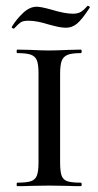

<svg xmlns="http://www.w3.org/2000/svg" viewBox="-20 -638 336 658"><path d="M257 -12Q260 -12 260 -6Q260 0 257 0Q228 0 212 -1L148 -2L86 -1Q69 0 39 0Q37 0 37 -6Q37 -12 39 -12Q71 -12 86 -17Q101 -22 106.5 -36.5Q112 -51 112 -81V-387Q112 -417 106.5 -431Q101 -445 86 -450.5Q71 -456 39 -456Q37 -456 37 -462Q37 -468 39 -468L86 -467Q124 -465 148 -465Q173 -465 213 -467L257 -468Q260 -468 260 -462Q260 -456 257 -456Q226 -456 211.5 -450Q197 -444 191.5 -429.5Q186 -415 186 -385V-81Q186 -51 191 -36.5Q196 -22 210.5 -17Q225 -12 257 -12ZM280 -618H281Q284 -618 286.5 -615.5Q289 -613 287 -611Q261 -571 244 -557Q227 -543 207 -543Q190 -543 170.5 -548Q151 -553 147 -554Q106 -567 78 -567Q59 -567 51 -561.5Q43 -556 28 -540H27Q24 -540 21.5 -542.5Q19 -545 21 -547Q37 -573 59.5 -594Q82 -615 106 -615Q120 -615 156 -605Q202 -591 230 -591Q247 -591 257.5 -597.5Q268 -604 280 -618Z"/></svg>

Font: Cormorant SC Medium
Style: Regular
Weight: 500
Designer: Christian Thalmann (Catharsis Fonts)
Foundry: Catharsis Fonts
Version: Version 4.000